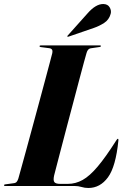

<svg xmlns="http://www.w3.org/2000/svg" viewBox="-36 -926 620 956"><path d="M334 0H-10.5Q-16 0 -16 -3.5Q-16 -7.5 -10 -8L33.5 -14Q42.5 -15 47.5 -21.2Q52.5 -27.5 55.5 -37.5Q59 -50 69.2 -87Q79.5 -124 94 -177Q108.5 -230 125 -291Q141.5 -352 158 -412.8Q174.5 -473.5 188.5 -526.2Q202.5 -579 212.2 -615Q222 -651 224.5 -662Q229 -683.5 209.5 -686L167.5 -691.5Q161 -692 161 -696Q161 -700 167.5 -700H461.5Q466.5 -700 466.5 -697Q466.5 -693 460 -692L415.5 -685.5Q401 -683.5 395 -662.5Q392 -652 382.2 -616.8Q372.5 -581.5 359 -530.2Q345.5 -479 329.8 -419.5Q314 -360 298.2 -300.5Q282.5 -241 269 -189Q255.5 -137 246 -100.8Q236.5 -64.5 233.5 -52.5Q228 -28 234.8 -19.2Q241.5 -10.5 263.5 -10.5H302Q340.5 -10.5 375.5 -30Q410.5 -49.5 450.2 -96.5Q490 -143.5 543 -227Q548 -235 550.5 -235Q554.5 -235 553.5 -226.5Q540.5 -96 501.5 -43Q462.5 10 404 10Q385.5 10 369.8 5Q354 0 334 0ZM399.5 -859Q441 -906.5 478.5 -906Q501 -905.5 510.2 -889.2Q519.5 -873 515 -857Q507 -827.5 482.5 -811.8Q458 -796 431.5 -787L305 -743.5Q300.5 -742 299 -744.5Q298.5 -747 302 -750Z"/></svg>

Font: Fraunces 144pt S000
Style: Bold Italic
Weight: 700
Italic angle: -16°
Version: Version 1.000; ttfautohint (v1.8.3)